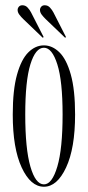

<svg xmlns="http://www.w3.org/2000/svg" viewBox="-20 -699 334 730"><path d="M147 11Q96.5 11 62.5 -62Q28.5 -135 28.5 -263.5Q28.5 -357.5 44.8 -415.5Q61 -473.5 87.8 -500Q114.5 -526.5 147 -526.5Q179 -526.5 206 -500Q233 -473.5 249.2 -415.5Q265.5 -357.5 265.5 -263.5Q265.5 -135 231.2 -62Q197 11 147 11ZM147 2Q178 2 198 -65.8Q218 -133.5 218 -263.5Q218 -391 198 -454.2Q178 -517.5 147 -517.5Q115 -517.5 95.5 -454.2Q76 -391 76 -263.5Q76 -133.5 95.5 -65.8Q115 2 147 2ZM227.5 -555.5 153.5 -626.5Q145.5 -634 138.8 -643Q132 -652 132 -661Q132 -668 136.8 -673.5Q141.5 -679 150 -679Q162 -679 170 -670.2Q178 -661.5 183 -652L231 -558ZM142.5 -555.5 68.5 -626.5Q60.5 -634 53.8 -643Q47 -652 47 -661Q47 -668 51.8 -673.5Q56.5 -679 65 -679Q77 -679 85 -670.2Q93 -661.5 98 -652L146 -558Z"/></svg>

Font: Imbue 100pt ExtraLight
Style: Regular
Weight: 200
Designer: Tyler Finck
Foundry: Etcetera Type Company
Version: Version 1.102; ttfautohint (v1.8.3)